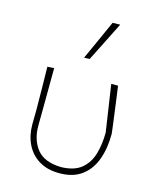

<svg xmlns="http://www.w3.org/2000/svg" viewBox="-119 -876 791 968"><g transform="rotate(15 276.5 -392.5)"><path d="M283.5 9Q220 9 176.5 -18Q133 -45 111 -90.8Q89 -136.5 89 -193.5Q89 -218 89.5 -236.2Q90 -254.5 90 -271Q89.5 -332.5 88.8 -385.2Q88 -438 87 -494L122 -496Q121.5 -404 121 -325.8Q120.5 -247.5 120 -193.5Q120 -121.5 157.8 -73.5Q195.5 -25.5 283.5 -23Q353 -24.5 390.5 -56Q428 -87.5 442.5 -138.5Q457 -189.5 457 -250Q448 -311 438.2 -375.8Q428.5 -440.5 420.5 -494H456Q460 -467 465.2 -427.2Q470.5 -387.5 475.8 -348Q481 -308.5 484.5 -280.8Q488 -253 488 -250Q488 -175.5 466.8 -117Q445.5 -58.5 400.5 -24.8Q355.5 9 283.5 9ZM254 -586Q277.5 -637.5 301 -689.5Q324.5 -741.5 347.5 -793L387 -794Q361 -742 335 -690.2Q309 -638.5 283 -587Z"/></g></svg>

Font: Commissioner Loud Thin
Style: Regular
Weight: 100
Designer: Kostas Bartsokas
Foundry: Kostas Bartsokas
Version: Version 1.000; ttfautohint (v1.8.3)